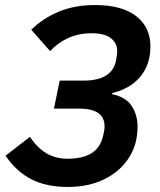

<svg xmlns="http://www.w3.org/2000/svg" viewBox="-20 -730 636 762"><path d="M249 12Q164 12 104.5 -18.5Q45 -49 2 -112L99 -187Q127 -144 163.5 -122Q200 -100 249 -100Q307 -100 342.5 -121.5Q378 -143 389 -190Q391 -199 393 -209Q395 -219 395 -228Q395 -263 370.5 -281Q346 -299 292 -299H194L217 -410H310Q369 -410 400.5 -430Q432 -450 440 -487Q442 -497 443.5 -508Q445 -519 445 -529Q445 -559 420 -578.5Q395 -598 344 -598Q292 -598 250.5 -579Q209 -560 179 -527L104 -612Q151 -658 214 -684Q277 -710 357 -710Q464 -710 520.5 -666Q577 -622 577 -546Q577 -498 559 -460.5Q541 -423 507 -397.5Q473 -372 426 -361L425 -356Q480 -345 503 -309Q526 -273 526 -227Q526 -157 491 -103Q456 -49 393.5 -18.5Q331 12 249 12Z"/></svg>

Font: IBM Plex Sans SemiBold
Style: Italic
Weight: 600
Italic angle: -11.31°
Designer: Mike Abbink, Paul van der Laan, Pieter van Rosmalen
Foundry: Bold Monday
Version: Version 3.201